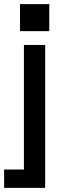

<svg xmlns="http://www.w3.org/2000/svg" viewBox="-38 -711 316 931"><path d="M-18 200H181V-493H78V111H-18ZM59 -560H201V-691H59Z"/></svg>

Font: Meta Space Medium
Style: Regular
Weight: 500
Designer: Meta Pool / Florian Karsten
Foundry: Meta Pool / Florian Karsten
Version: Version 2.000;Glyphs 3.1.1 (3137)